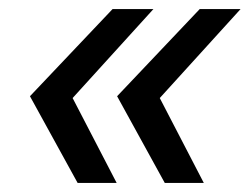

<svg xmlns="http://www.w3.org/2000/svg" viewBox="-20 -477 550 423"><path d="M140 -261 237 -74H151L46 -265L228 -457H318ZM332 -261 429 -74H343L238 -265L420 -457H510Z"/></svg>

Font: Montserrat Alternates Medium
Style: Italic
Weight: 500
Italic angle: -11.3°
Designer: Julieta Ulanovsky
Foundry: Julieta Ulanovsky
Version: Version 7.200